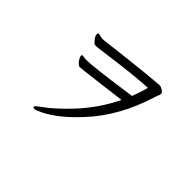

<svg xmlns="http://www.w3.org/2000/svg" viewBox="-124 -957 1248 1248"><g transform="rotate(45 500.0 -332.5)"><path d="M255 -458Q257 -458 281 -454H292Q352 -454 625 -493L646 -496Q655 -498 661 -498H665Q686 -552 701 -609Q594 -603 452.5 -585Q311 -567 296 -564.5Q281 -562 272 -562Q263 -562 255.5 -565Q248 -568 233.5 -587Q219 -606 219 -619Q219 -632 228 -632L256 -626L270 -625L285 -626Q304 -628 449.5 -645.5Q595 -663 739 -675H741Q755 -675 772 -664Q789 -653 789 -642.5Q789 -632 784.5 -623.5Q780 -615 773 -592Q697 -348 544 -184Q432 -62 329 -10Q288 10 276.5 10Q265 10 264 6L263 3Q263 -4 271.5 -11Q280 -18 301 -33Q372 -84 456 -173Q566 -289 635 -432Q605 -428 563 -423Q521 -418 476.5 -412Q432 -406 393 -402L328 -394Q302 -391 292.5 -391Q283 -391 271 -403Q259 -415 252 -429Q245 -443 245 -449Q245 -458 255 -458Z"/></g></svg>

Font: LXGW Bright TC
Style: Regular
Weight: 400
Designer: Christian Thalmann (Catharsis Fonts)
Foundry: LXGW / Christian Thalmann (Catharsis Fonts) / Fontworks Inc.
Version: Version 5.501